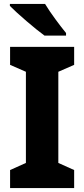

<svg xmlns="http://www.w3.org/2000/svg" viewBox="-20 -951 426 971"><path d="M208 -931H30V-921C66 -884 159 -804 205 -771H314V-784C286 -818 234 -887 208 -931ZM355 0V-91L275 -127V-588L355 -623V-714H31V-623L111 -588V-127L31 -91V0Z"/></svg>

Font: Noto Sans Myanmar SemiCondensed ExtraBold
Style: Regular
Weight: 800
Width: 4
Designer: Monotype Design Team
Foundry: Monotype Imaging Inc.
Version: Version 2.107